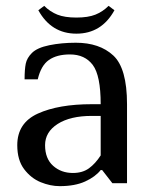

<svg xmlns="http://www.w3.org/2000/svg" viewBox="-20 -626 521 656"><path d="M39 -130Q39 -206 109.5 -238Q180 -270 294 -270H324Q324 -368 297 -404Q270 -440 219 -440Q174 -440 147 -421Q120 -402 109 -355H64Q64 -389 68 -408.5Q72 -428 89 -445Q107 -463 148.5 -471.5Q190 -480 239 -480Q320 -480 367 -436.5Q414 -393 414 -270V0H364L329 -45H324Q306 -22 271 -6Q236 10 184 10Q152 10 119 -3.5Q86 -17 62.5 -48Q39 -79 39 -130ZM324 -95V-230H294Q220 -230 177 -202.5Q134 -175 134 -130Q134 -84 161.5 -59.5Q189 -35 229 -35Q262 -35 284 -51Q306 -67 324 -95ZM111 -591 131 -606Q151 -586 176 -576Q201 -566 241 -566Q281 -566 306 -576Q331 -586 351 -606L371 -591Q327 -511 241 -511Q155 -511 111 -591Z"/></svg>

Font: Philosopher
Style: Regular
Weight: 400
Designer: Jovanny Lemonad
Foundry: Jovanny Lemonad
Version: Version 2.000